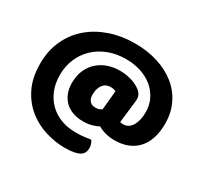

<svg xmlns="http://www.w3.org/2000/svg" viewBox="-178 -898 1425 1360"><g transform="rotate(30 534.5 -218.0)"><path d="M514 0Q471 0 434 -12.5Q397 -25 370 -50Q343 -75 327.5 -112Q312 -149 312 -197Q312 -257 332 -302.5Q352 -348 386.5 -379Q421 -410 466.5 -426Q512 -442 564 -442Q612 -442 655 -430Q698 -418 730 -395Q769 -368 769 -328Q769 -325 769 -319Q769 -313 768 -308L747 -128Q751 -126 759 -125Q767 -124 772 -124Q817 -124 843 -166.5Q869 -209 869 -277Q869 -334 846 -381.5Q823 -429 782.5 -463Q742 -497 685.5 -516Q629 -535 562 -535Q484 -535 419 -510Q354 -485 307.5 -440.5Q261 -396 235.5 -335.5Q210 -275 210 -204Q210 -135 232.5 -80Q255 -25 295 14Q335 53 389.5 73.5Q444 94 509 94Q554 94 582.5 90Q611 86 633 83Q640 94 645.5 110Q651 126 651 140Q651 161 644 177Q637 193 619.5 204Q602 215 572 221Q542 227 497 227Q420 227 340.5 203Q261 179 196 127.5Q131 76 90 -6Q49 -88 49 -204Q49 -310 88.5 -395.5Q128 -481 197 -540Q266 -599 359.5 -631Q453 -663 561 -663Q664 -663 750 -635.5Q836 -608 898 -558Q960 -508 994.5 -436Q1029 -364 1029 -276Q1029 -142 962 -68.5Q895 5 772 5Q742 5 705.5 -3.5Q669 -12 640 -30Q619 -18 587.5 -9Q556 0 514 0ZM609 -299Q603 -303 592 -306Q581 -309 563 -309Q547 -309 532 -302.5Q517 -296 505.5 -282.5Q494 -269 487 -248Q480 -227 480 -198Q480 -165 496 -146.5Q512 -128 544 -128Q562 -128 573 -132.5Q584 -137 594 -143Z"/></g></svg>

Font: Baloo Paaji
Style: Regular
Weight: 400
Designer: Shuchita Grover and Ek Type
Foundry: Ek Type
Version: Version 1.007;PS 1.000;hotconv 1.0.88;makeotf.lib2.5.647800